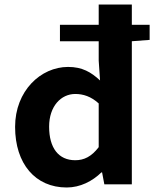

<svg xmlns="http://www.w3.org/2000/svg" viewBox="-20 -818 684 852"><path d="M418 -165C386 -123 353 -107 314 -107C240 -107 198 -161 198 -256C198 -347 251 -401 314 -401C349 -401 384 -390 418 -359ZM644 -708H565V-798H418V-708H246V-635H418V-549L424 -461C384 -498 345 -521 282 -521C161 -521 47 -415 47 -255C47 -91 137 14 276 14C336 14 390 -14 430 -53H433L443 0H565V-635L644 -641Z"/></svg>

Font: Source Han Sans SC Bold
Style: Regular
Weight: 700
Designer: Ryoko NISHIZUKA (kana & ideographs); Paul D. Hunt (Latin, Greek & Cyrillic); Wenlong ZHANG (bopomofo); Sandoll Communica
Foundry: Adobe Systems Incorporated
Version: Version 1.001;PS 1.001;hotconv 1.0.78;makeotf.lib2.5.61930